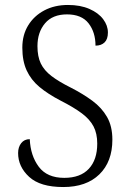

<svg xmlns="http://www.w3.org/2000/svg" viewBox="-20 -744 520 774"><path d="M235 10Q142 10 97.5 -31Q53 -72 53 -127Q53 -151 65.5 -167Q78 -183 100 -183Q103 -116 136.5 -71.5Q170 -27 239 -27Q304 -27 338 -63.5Q372 -100 372 -165Q372 -206 357 -234.5Q342 -263 310 -287Q278 -311 225 -338Q173 -365 139 -393.5Q105 -422 87.5 -460Q70 -498 70 -552Q70 -603 93.5 -641.5Q117 -680 158.5 -702Q200 -724 254 -724Q304 -724 340.5 -708Q377 -692 396 -666.5Q415 -641 415 -613Q415 -586 401.5 -573Q388 -560 365 -560Q365 -614 337 -650Q309 -686 250 -686Q192 -686 161.5 -650Q131 -614 131 -558Q131 -516 144.5 -488Q158 -460 187.5 -437.5Q217 -415 265 -391Q314 -366 352 -338Q390 -310 411.5 -272.5Q433 -235 433 -181Q433 -92 380.5 -41Q328 10 235 10Z"/></svg>

Font: Noto Serif Lao SemiCondensed Light
Style: Regular
Weight: 300
Width: 4
Designer: Monotype Design Team
Foundry: Monotype Imaging Inc.
Version: Version 2.003; ttfautohint (v1.8.4.7-5d5b)